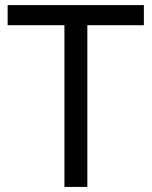

<svg xmlns="http://www.w3.org/2000/svg" viewBox="-20 -734 596 754"><path d="M323 0V-635H545V-714H10V-635H233V0Z"/></svg>

Font: Noto Sans Newa
Style: Regular
Weight: 400
Designer: Monotype Design Team
Foundry: Monotype Imaging Inc.
Version: Version 2.007